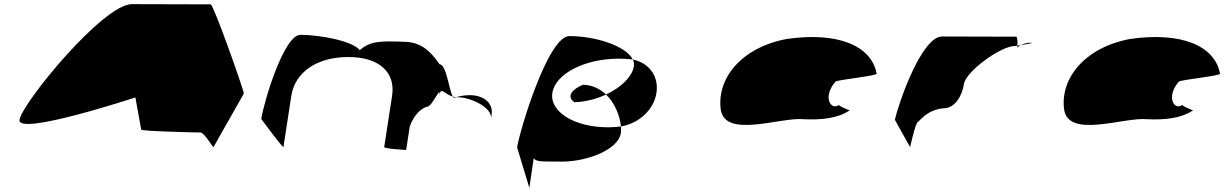

<svg xmlns="http://www.w3.org/2000/svg" viewBox="-20 -723 5921 926"><path d="M74 -145C62 -65 633 -253 633 -253L661 -98C661 -90 928 -84 947 -84C966 -84 1009 -6 1010 -14L1156 -272C1158 -282 1010 -702 996 -702C996 -702 755 -703 616 -703C477 -703 86 -225 74 -145Z M1240 -149C1240 -149 1346 -6 1347 -14L1385 -261C1403 -376 1510 -448 1660 -448C1814 -448 1888 -370 1871 -261L1833 -14C1832 -6 1928 0 1939 0L1956 -112C1974 -164 2008 -200 2039 -208C2066 -208 2108 -320 2099 -261C2106 -309 2122 -269 2164 -257C2145 -290 2133 -413 2100 -413C2044 -494 1997 -522 1917 -522C1817 -525 1766 -526 1715 -481C1680 -526 1522 -555 1429 -555C1349 -555 1252 -230 1240 -149ZM2164 -257C2166 -254 2168 -252 2170 -251L2179 -254ZM2179 -254H2188C2248 -254 2357 -205 2348 -149L2351 -170C2360 -228 2310 -264 2246 -264C2225 -264 2201 -261 2179 -254Z M2474 -12 2533 183 2554 40C2565 58 2598 56 2668 56C2798 63 2961 2 2974 -80C2976 -90 2975 -101 2975 -113C2955 -111 2936 -109 2913 -109C2750 -109 2630 -184 2644 -275C2658 -366 2798 -440 2964 -440C2988 -440 3009 -439 3032 -436C3000 -501 2853 -549 2726 -549C2623 -549 2486 -92 2474 -12ZM2751 -230C2804 -232 2858 -246 2903 -267C2873 -295 2835 -314 2791 -314C2722 -284 2719 -250 2751 -230ZM2903 -267C2947 -225 2970 -161 2975 -113C3065 -129 3134 -196 3146 -275C3158 -353 3113 -419 3032 -436C3037 -425 3039 -414 3037 -403C3029 -353 2975 -301 2903 -267Z M3456 -196C3475 -52 3748 -160 3856 -148C3941 -144 4021 -152 4078 -191C4070 -193 4024 -212 4027 -217C3986 -188 3946 -257 4010 -330C4032 -340 4216 -358 4208 -368C4182 -506 4015 -570 3774 -535C3551 -493 3437 -341 3456 -196ZM4027 -217C4027 -217 4027 -218 4027 -218C4027 -218 4027 -217 4027 -217ZM4079 -192 4078 -191C4080 -191 4080 -191 4079 -190Z M4296 -145 4369 -14C4368 -6 4396 -135 4407 -135C4418 -142 4452 -194 4532 -201C4584 -201 4620 -258 4629 -318C4638 -378 4806 -501 4874 -501C4874 -501 4879 -502 4887 -503C4888 -520 4887 -546 4881 -546C4881 -546 4665 -547 4523 -547C4425 -547 4313 -225 4296 -145ZM4887 -503C4887 -498 4886 -494 4886 -491C4886 -494 4893 -500 4903 -505C4897 -504 4892 -504 4887 -503ZM4903 -505C4934 -510 4974 -517 4947 -517C4931 -517 4915 -511 4903 -505Z M5112 -196C5131 -52 5404 -160 5512 -148C5597 -144 5677 -152 5734 -191C5726 -193 5680 -212 5683 -217C5642 -188 5602 -257 5666 -330C5688 -340 5872 -358 5864 -368C5838 -506 5671 -570 5430 -535C5207 -493 5093 -341 5112 -196ZM5683 -217C5683 -217 5683 -218 5683 -218C5683 -218 5683 -217 5683 -217ZM5735 -192 5734 -191C5736 -191 5736 -191 5735 -190Z"/></svg>

Font: Ampere
Style: UltExtIta
Weight: 400
Version: Version 1